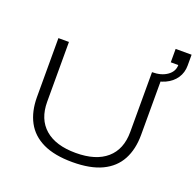

<svg xmlns="http://www.w3.org/2000/svg" viewBox="-149 -1030 1222 1199"><g transform="rotate(20 462.0 -430.5)"><path d="M453 12Q334 12 257.5 -24.5Q181 -61 144 -130Q107 -199 107 -295V-686H177V-289Q177 -173 248.5 -111Q320 -49 453 -49Q586 -49 657.5 -111Q729 -173 729 -289V-686H799V-295Q799 -199 762 -130Q725 -61 648.5 -24.5Q572 12 453 12ZM729 -640V-686Q790 -686 829 -713.5Q868 -741 868 -784H818V-873H924V-801Q924 -754 899.5 -717.5Q875 -681 830.5 -660.5Q786 -640 729 -640Z"/></g></svg>

Font: Archivo Expanded ExtraLight
Style: Regular
Weight: 250
Width: 7
Designer: Hector Gatti
Foundry: Omnibus-Type
Version: Version 2.001